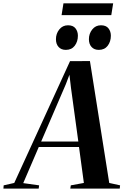

<svg xmlns="http://www.w3.org/2000/svg" viewBox="-96 -1104 723 1124"><path d="M-76 0 -74.5 -19 -12.5 -33 314 -746 430.5 -746.5 543.5 -33 607 -19 605 0H315.5L318.5 -19L395 -33L366.5 -243.5H131L40 -32L133 -19L130.5 0ZM145 -275.5H362.5L319.5 -590L310.5 -666.5L289 -610ZM289.5 -812Q262.5 -812 247 -829Q231.5 -846 231.5 -874.5Q231.5 -907 251 -931.5Q270.5 -956 302 -956Q332 -956 346 -938Q360 -920 360 -895Q360 -860.5 341.5 -836.2Q323 -812 289.5 -812ZM482.5 -812Q455.5 -812 440 -829Q424.5 -846 424.5 -874.5Q424.5 -907 444 -931.5Q463.5 -956 495 -956Q525 -956 539 -938Q553 -920 553 -895Q553 -860.5 534.5 -836.2Q516 -812 482.5 -812ZM275.5 -1084.5H566.5L555.5 -1015.5H264.5Z"/></svg>

Font: Merriweather 144pt SemiBold
Style: Italic
Weight: 600
Italic angle: -7.8°
Version: Version 2.101